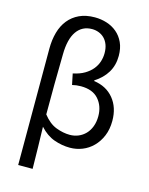

<svg xmlns="http://www.w3.org/2000/svg" viewBox="-132 -806 828 1067"><g transform="rotate(15 282.5 -272.5)"><path d="M79 179V-491Q79 -541 91 -584Q103 -627 128 -658Q153 -689 190.5 -706.5Q228 -724 279 -724Q315 -724 348 -713.5Q381 -703 406.5 -681.5Q432 -660 447 -627.5Q462 -595 462 -551Q462 -497 437 -455.5Q412 -414 366 -385V-381Q438 -371 479.5 -320.5Q521 -270 521 -193Q521 -144 505 -106Q489 -68 462.5 -41.5Q436 -15 402 -1.5Q368 12 331 12Q285 12 240 -4Q195 -20 157 -62Q159 0 160 58.5Q161 117 162 179ZM312 -57Q338 -57 361 -66.5Q384 -76 401.5 -94Q419 -112 429 -138.5Q439 -165 439 -198Q439 -256 405 -295Q371 -334 303 -334Q277 -334 253 -328L240 -391Q279 -399 306 -415Q333 -431 350 -452Q367 -473 374.5 -497Q382 -521 382 -545Q382 -573 374 -594Q366 -615 352 -629Q338 -643 319.5 -650Q301 -657 281 -657Q224 -657 192.5 -612Q161 -567 160 -480Q158 -392 157.5 -306.5Q157 -221 157 -133Q192 -88 233 -72.5Q274 -57 312 -57Z"/></g></svg>

Font: Source Sans Pro
Style: Regular
Weight: 400
Designer: Paul D. Hunt
Foundry: Adobe Systems Incorporated
Version: Version 2.021;PS 2.000;hotconv 1.0.86;makeotf.lib2.5.63406